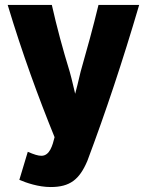

<svg xmlns="http://www.w3.org/2000/svg" viewBox="-20 -558 592 774"><path d="M541 -538C474 -310 406 -106 332 91C300 166 262 196 184 196C135 196 86 179 58 167L92 54C118 65 133 70 147 70C181 70 192 27 200 -5C135 -165 70 -342 11 -538H189C209 -449 233 -360 261 -269C272 -230 278 -199 283 -180C287 -193 296 -231 305 -269C331 -360 355 -447 377 -538Z"/></svg>

Font: Repo ExtraBold
Style: Bold
Weight: 700
Designer: Stefan Peev
Foundry: Context Ltd
Version: Version 1.502